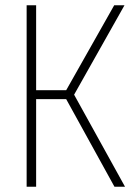

<svg xmlns="http://www.w3.org/2000/svg" viewBox="-20 -708 518 728"><path d="M81 0V-688H117V-366H231L413 -688H452L261 -349L454 0H414L231 -332H117V0Z"/></svg>

Font: Saira Thin Condensed
Style: Regular
Weight: 100
Width: 3
Version: Version 1.101